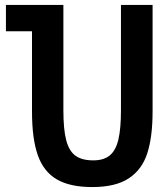

<svg xmlns="http://www.w3.org/2000/svg" viewBox="-20 -746 640 777"><path d="M109.5 -295V-619.5H4V-726H236.5V-300Q236.5 -223 247.8 -179.2Q259 -135.5 285 -116.2Q311 -97 357.5 -97Q400.5 -97 424.8 -117.5Q449 -138 459.2 -181.8Q469.5 -225.5 469.5 -300V-726H597.5V-295Q597.5 -192.5 576.2 -126.2Q555 -60 501.5 -24.5Q448 11 353.5 11Q262.5 11 209.2 -20.5Q156 -52 132.8 -118.5Q109.5 -185 109.5 -295Z"/></svg>

Font: JuliaMono
Style: Bold
Weight: 700
Monospace: yes
Designer: cormullion
Foundry: corm
Version: Version 0.055; ttfautohint (v1.8.4)